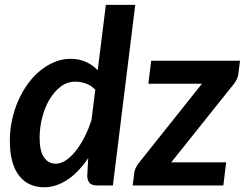

<svg xmlns="http://www.w3.org/2000/svg" viewBox="-20 -763 1012 790"><path d="M20.5 0ZM379 0H444.5L536.5 -743H415.5L382 -474C368 -488.7 351.7 -500.2 333 -508.5C314.3 -516.8 293.5 -521 270.5 -521C247.8 -521 225.9 -516.7 204.8 -508C183.6 -499.3 163.7 -487.3 145 -472C126.3 -456.7 109.4 -438.5 94.2 -417.5C79.1 -396.5 66 -373.5 55 -348.5C44 -323.5 35.5 -297.1 29.5 -269.2C23.5 -241.4 20.5 -213 20.5 -184C20.5 -151.3 23.8 -123 30.5 -99C37.2 -75 46.7 -55.2 59 -39.5C71.3 -23.8 86.2 -12.1 103.5 -4.2C120.8 3.6 140.2 7.5 161.5 7.5C178.8 7.5 195.8 4.7 212.2 -1C228.8 -6.7 244.6 -14.7 259.8 -25C274.9 -35.3 289.5 -47.9 303.5 -62.8C317.5 -77.6 330.7 -94.2 343 -112.5L339 -41C339 -29.3 341.8 -19.6 347.2 -11.8C352.8 -3.9 363.3 0 379 0ZM210 -89.5C189 -89.5 172.6 -98.2 160.8 -115.8C148.9 -133.2 143 -160 143 -196C143 -223.7 146.5 -251.2 153.5 -278.8C160.5 -306.2 170.4 -331 183.2 -353C196.1 -375 211.5 -392.8 229.5 -406.5C247.5 -420.2 267.5 -427 289.5 -427C303.8 -427 318.3 -424.5 333 -419.5C347.7 -414.5 360.7 -405.8 372 -393.5L356.5 -269.5C348.5 -244.2 338.8 -220.5 327.5 -198.5C316.2 -176.5 304 -157.4 291 -141.2C278 -125.1 264.6 -112.4 250.8 -103.2C236.9 -94.1 223.3 -89.5 210 -89.5ZM961 -462 967.5 -513H602L590.5 -418.5H811L552.5 -94C546.8 -87.3 542.2 -80 538.5 -72C534.8 -64 532.8 -57.2 532.5 -51.5L526 0H899L910.5 -95H684.5L941 -416C945.7 -421.7 950 -428.6 954 -436.8C958 -444.9 960.3 -453.3 961 -462Z"/></svg>

Font: Lato
Style: Bold Italic
Weight: 700
Italic angle: -7°
Designer: Lukasz Dziedzic
Foundry: tyPoland Lukasz Dziedzic
Version: Version 2.007; 2014-02-27